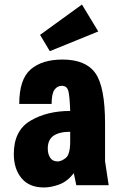

<svg xmlns="http://www.w3.org/2000/svg" viewBox="-20 -818 545 848"><path d="M65 -359H208Q208 -404 220.5 -421.5Q233 -439 253 -439Q276 -439 282 -415.5Q288 -392 290 -328Q187 -328 114 -284.5Q41 -241 41 -138Q41 -72 75 -31Q109 10 174 10Q205 10 241 -3Q277 -16 306 -53L317 0H460L444 -106V-272Q444 -434 401.5 -494.5Q359 -555 256 -555Q166 -555 115.5 -511.5Q65 -468 65 -359ZM290 -236V-193Q290 -136 270.5 -120.5Q251 -105 235 -105Q212 -105 201.5 -121.5Q191 -138 191 -162Q191 -201 216.5 -218.5Q242 -236 290 -236ZM200 -592 414 -679 342 -798 157 -664Z"/></svg>

Font: Secuela Black
Style: Regular
Weight: 900
Designer: Fernando Haro
Foundry: deFharo
Version: Version 1.704